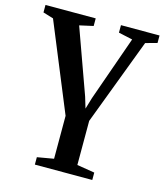

<svg xmlns="http://www.w3.org/2000/svg" viewBox="-122 -619 806 940"><g transform="rotate(15 281.0 -149.0)"><path d="M143.5 235.5V198L227 183.5V-34L44 -479L-8.5 -495V-533H246V-494.5L176.5 -479L295 -150L312 -93.5L329 -150.5L445 -479.5L374 -495V-533H569.5V-495L511 -479L345 -40V183.5L434.5 198V235.5Z"/></g></svg>

Font: Merriweather 72pt SemiBold
Style: Regular
Weight: 600
Version: Version 2.100